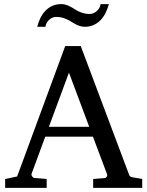

<svg xmlns="http://www.w3.org/2000/svg" viewBox="-20 -910 714 930"><path d="M314 -558.1 216.8 -295.9H412.1ZM431.2 0V-43L488.8 -47.9Q493.7 -47.9 497.1 -54.4Q500.5 -61 499 -64.9L430.2 -248H199.2L132.8 -67.9Q131.8 -64.9 132.8 -61.5Q133.8 -58.1 136.2 -54.9Q138.7 -51.8 141.6 -49.8Q144.5 -47.9 147 -47.9L206.1 -43V0H4.9V-43L63 -55.2L295.9 -687H371.1L603 -69.8Q606.4 -59.6 609.6 -56.2Q612.8 -52.7 624 -50.8L668.9 -43V0ZM507.3 -890.1Q501.5 -868.2 491.7 -848.1Q481.9 -828.1 467.8 -813.2Q453.6 -798.3 434.6 -789.3Q415.5 -780.3 391.1 -780.3Q377.9 -780.3 366.9 -783.9Q356 -787.6 345.9 -792.7Q335.9 -797.9 326.2 -804.2Q316.4 -810.5 305.4 -815.7Q294.4 -820.8 281.2 -824.5Q268.1 -828.1 252 -828.1Q241.7 -828.1 232.9 -824Q224.1 -819.8 217 -813.2Q210 -806.6 205.6 -797.9Q201.2 -789.1 200.2 -780.3H160.2Q166 -802.2 175.5 -822.3Q185.1 -842.3 199.5 -857.4Q213.9 -872.6 232.9 -881.3Q252 -890.1 276.4 -890.1Q289.6 -890.1 300.3 -886.5Q311 -882.8 321 -877.7Q331.1 -872.6 340.6 -866.2Q350.1 -859.9 361.1 -854.7Q372.1 -849.6 385 -845.9Q397.9 -842.3 414.1 -842.3Q424.3 -842.3 433.3 -846.4Q442.4 -850.6 449.7 -857.2Q457 -863.8 461.7 -872.6Q466.3 -881.3 467.3 -890.1Z"/></svg>

Font: BabelStone Ogham Pictish
Style: Bold Italic
Weight: 700
Italic angle: -30°
Designer: Andrew West
Foundry: BabelStone
Version: Version 1.02 March 14, 2022